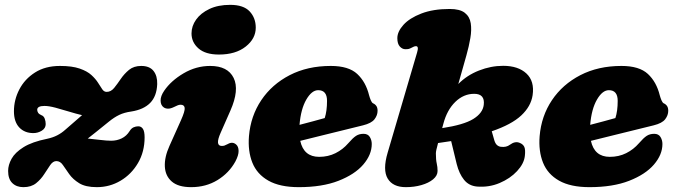

<svg xmlns="http://www.w3.org/2000/svg" viewBox="-20 -757 2791 792"><path d="M576.5 -190.5Q576.5 -131 549.2 -84.5Q522 -38 477.2 -11.5Q432.5 15 379.5 15Q333 15 306.8 -1.2Q280.5 -17.5 265.5 -38.8Q250.5 -60 239.5 -76.2Q228.5 -92.5 212.5 -92.5Q198.5 -92.5 187.2 -76.2Q176 -60 162.5 -38.8Q149 -17.5 128.8 -1.2Q108.5 15 76.5 15Q48 15 30.8 -1.8Q13.5 -18.5 13.5 -52Q13.5 -76.5 27.8 -102.2Q42 -128 77.2 -150Q112.5 -172 174.5 -184.5Q198 -189.5 216 -198.8Q234 -208 249.5 -222Q272.5 -242 289.5 -256.8Q306.5 -271.5 318.5 -282Q294.5 -287.5 265.2 -296.5Q236 -305.5 208.8 -312.8Q181.5 -320 163.5 -320Q133.5 -320 133.5 -304Q133.5 -298 137.2 -292Q141 -286 150.5 -282Q160.5 -278.5 164.5 -267.5Q168.5 -256.5 168.5 -245Q168.5 -228 152.5 -218Q136.5 -208 117.5 -208Q81.5 -208 59.5 -231.2Q37.5 -254.5 37.5 -298Q37.5 -345.5 59.8 -388.2Q82 -431 124.5 -458Q167 -485 227.5 -485Q277.5 -485 308.5 -474.2Q339.5 -463.5 357 -447.5Q374.5 -431.5 384.5 -415.5Q394.5 -399.5 401.8 -388.8Q409 -378 420 -378Q437.5 -378 450.8 -394.2Q464 -410.5 478.2 -431.5Q492.5 -452.5 512.2 -468.8Q532 -485 562.5 -485Q597 -485 613.2 -464.5Q629.5 -444 628.5 -410Q626.5 -360 599.5 -332.5Q572.5 -305 521.5 -297Q492.5 -293 471.8 -283Q451 -273 429.5 -255.5Q398 -230 376.8 -213Q355.5 -196 342 -185.5Q363.5 -183.5 392 -180Q420.5 -176.5 438.5 -176.5Q462 -176.5 482 -186.2Q502 -196 514.5 -216Q521.5 -227.5 531 -231.8Q540.5 -236 550.5 -236Q562.5 -236 569.5 -225.5Q576.5 -215 576.5 -190.5ZM309.5 -156.5 310 -158.5Q309.5 -157.5 309.5 -156.5Z M883 -532Q827.5 -532 798.8 -557.2Q770 -582.5 770 -619Q770 -649.5 789 -676.2Q808 -703 843.8 -720Q879.5 -737 929.5 -737Q984.5 -737 1009.8 -710Q1035 -683 1035 -643Q1035 -597.5 993.5 -564.8Q952 -532 883 -532ZM890 -209Q866 -155 895 -155Q901 -155 905.8 -156.5Q910.5 -158 920 -163Q939 -174 954 -161Q964 -152.5 964.2 -134.5Q964.5 -116.5 951 -91Q925 -43.5 877.2 -14.2Q829.5 15 768.5 15Q715.5 15 688.8 -8Q662 -31 660 -69.8Q658 -108.5 679 -155L726.5 -261Q743.5 -299 741.8 -312Q740 -325 725 -325Q718.5 -325 712.2 -322.2Q706 -319.5 696.5 -315Q683 -308.5 672.8 -308.8Q662.5 -309 655.5 -314Q643 -322.5 642.5 -341.5Q642 -360.5 657.5 -383Q685.5 -424 737.2 -454.5Q789 -485 847 -485Q919.5 -485 943.8 -435.5Q968 -386 930.5 -301Z M1513.5 -163Q1513.5 -119 1478.5 -78.2Q1443.5 -37.5 1376.2 -11.2Q1309 15 1212.5 15Q1134.5 15 1087.2 -11.8Q1040 -38.5 1021 -86Q1002 -133.5 1007 -195.5Q1014 -278.5 1057.8 -343.8Q1101.5 -409 1175 -447Q1248.5 -485 1344.5 -485Q1418 -485 1453.5 -452Q1489 -419 1502.5 -364Q1505.5 -353 1509.5 -343.5Q1513.5 -334 1518.5 -331Q1527 -327.5 1532.2 -320.2Q1537.5 -313 1537.5 -300Q1537.5 -281.5 1524.8 -265Q1512 -248.5 1477.5 -240Q1445 -232 1400.5 -221Q1356 -210 1308 -198.2Q1260 -186.5 1218.5 -176Q1233 -110 1296.5 -110Q1333.5 -110 1364 -125.2Q1394.5 -140.5 1416.5 -166Q1435.5 -188 1448.5 -196.5Q1461.5 -205 1479.5 -205Q1497.5 -205 1505.5 -192Q1513.5 -179 1513.5 -163ZM1292.5 -385Q1266 -385 1243.5 -346.2Q1221 -307.5 1215.5 -242Q1243 -249 1270.5 -256.5Q1298 -264 1319.5 -270Q1329 -299 1329 -341Q1329 -385 1292.5 -385Z M1700.5 -540.5Q1708.5 -566.5 1696 -566.5Q1688.5 -566.5 1677.5 -560Q1671 -556.5 1666.2 -555.2Q1661.5 -554 1652 -554Q1639.5 -554 1629.2 -565.2Q1619 -576.5 1619 -599.5Q1619 -626.5 1644.2 -654.5Q1669.5 -682.5 1718 -701.2Q1766.5 -720 1835 -720Q1877 -720 1897.2 -704.2Q1917.5 -688.5 1921.8 -661.2Q1926 -634 1920.2 -600Q1914.5 -566 1904 -529L1870.5 -410.5Q1906 -446.5 1955.5 -466Q2005 -485.5 2055.5 -485.5Q2117.5 -485.5 2151.5 -453.8Q2185.5 -422 2177 -364Q2170 -318 2130.2 -280.8Q2090.5 -243.5 2008.5 -215.5L2019 -178.5Q2023 -165 2030 -158.8Q2037 -152.5 2046 -151.5Q2068.5 -148.5 2083.5 -160Q2104.5 -175.5 2123 -168Q2137.5 -162.5 2142.8 -151Q2148 -139.5 2145 -113.5Q2141.5 -82 2113 -51.2Q2084.5 -20.5 2040.8 -2Q1997 16.5 1947.5 12.5Q1914 9.5 1894 -15.5Q1874 -40.5 1864 -80L1841 -175Q1815 -171 1787 -167Q1782 -148.5 1780 -139.2Q1778 -130 1778 -124Q1778 -98 1781.5 -83Q1785 -68 1785 -52Q1785 -32.5 1766.5 -17.2Q1748 -2 1718.2 6.5Q1688.5 15 1654 15Q1600.5 15 1579.2 -20.5Q1558 -56 1579 -127ZM1809 -247Q1806.5 -237.5 1804 -228.5Q1893 -242 1932.2 -266.2Q1971.5 -290.5 1975.5 -324.5Q1981 -370 1936 -370Q1892.5 -370 1858.2 -336.8Q1824 -303.5 1809 -247Z M2712.5 -163Q2712.5 -119 2677.5 -78.2Q2642.5 -37.5 2575.2 -11.2Q2508 15 2411.5 15Q2333.5 15 2286.2 -11.8Q2239 -38.5 2220 -86Q2201 -133.5 2206 -195.5Q2213 -278.5 2256.8 -343.8Q2300.5 -409 2374 -447Q2447.5 -485 2543.5 -485Q2617 -485 2652.5 -452Q2688 -419 2701.5 -364Q2704.5 -353 2708.5 -343.5Q2712.5 -334 2717.5 -331Q2726 -327.5 2731.2 -320.2Q2736.5 -313 2736.5 -300Q2736.5 -281.5 2723.8 -265Q2711 -248.5 2676.5 -240Q2644 -232 2599.5 -221Q2555 -210 2507 -198.2Q2459 -186.5 2417.5 -176Q2432 -110 2495.5 -110Q2532.5 -110 2563 -125.2Q2593.5 -140.5 2615.5 -166Q2634.5 -188 2647.5 -196.5Q2660.5 -205 2678.5 -205Q2696.5 -205 2704.5 -192Q2712.5 -179 2712.5 -163ZM2491.5 -385Q2465 -385 2442.5 -346.2Q2420 -307.5 2414.5 -242Q2442 -249 2469.5 -256.5Q2497 -264 2518.5 -270Q2528 -299 2528 -341Q2528 -385 2491.5 -385Z"/></svg>

Font: Fraunces 9pt S100 Black
Style: Italic
Weight: 900
Italic angle: -16°
Version: Version 1.000; ttfautohint (v1.8.3)